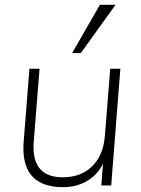

<svg xmlns="http://www.w3.org/2000/svg" viewBox="-20 -769 585 796"><path d="M437 -484H479L441 0H400L407 -90Q383 -43 340 -18Q297 7 242 7Q77 7 77 -154Q77 -174 78 -180L102 -484H144L120 -183Q119 -178 119 -159Q119 -34 240 -34Q316 -34 362.5 -80Q409 -126 415 -208ZM459 -749 315 -549H279L394 -749Z"/></svg>

Font: Iunito ExtraLight
Style: Italic
Weight: 200
Italic angle: -4.541°
Designer: Vernon Adams
Foundry: Vernon Adams
Version: Version 2.001;November 30, 2019;FontCreator 12.0.0.2547 64-b